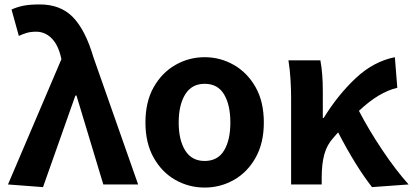

<svg xmlns="http://www.w3.org/2000/svg" viewBox="-20 -832 1863 866"><path d="M174 12 16 0 257 -565 253 -582Q239 -635 210 -662Q181 -689 143 -689Q118 -689 100 -683.5Q82 -678 65 -670L32 -789Q56 -800 84.5 -806Q113 -812 160 -812Q253 -812 309 -754.5Q365 -697 401 -575L603 0H446L325 -401H320Z M903 14Q832 14 771 -20.5Q710 -55 673 -121Q636 -187 636 -279Q636 -373 673 -438.5Q710 -504 771 -539Q832 -574 903 -574Q974 -574 1035 -539Q1096 -504 1133 -438.5Q1170 -373 1170 -279Q1170 -187 1133 -121Q1096 -55 1035 -20.5Q974 14 903 14ZM903 -106Q962 -106 990.5 -153Q1019 -200 1019 -279Q1019 -359 990.5 -406.5Q962 -454 903 -454Q845 -454 815.5 -406.5Q786 -359 786 -279Q786 -200 815.5 -153Q845 -106 903 -106Z M1823 0 1658 12Q1585 -81 1505 -235L1485 -212Q1455 -180 1443 -136.5Q1431 -93 1431 -32V0H1293V-393Q1293 -426 1290.5 -471Q1288 -516 1281 -560H1425Q1436 -501 1436 -423V-300H1440Q1504 -404 1584.5 -479.5Q1665 -555 1761 -574L1772 -436Q1689 -417 1599 -332Q1643 -247 1703.5 -156.5Q1764 -66 1823 0Z"/></svg>

Font: Source Han Sans CN Bold
Style: Bold
Weight: 700
Designer: Ryoko NISHIZUKA 西塚涼子 (kana & ideographs); Paul D. Hunt (Latin, Greek & Cyrillic); Wenlong ZHANG 张文龙 (bopomofo); Sandoll 
Foundry: Adobe Systems Incorporated
Version: Version 1.00;May 30, 2023;FontCreator 11.5.0.2422 32-bit